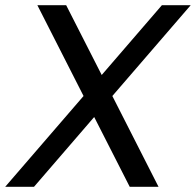

<svg xmlns="http://www.w3.org/2000/svg" viewBox="-59 -720 755 740"><path d="M441 0H552L374 -350L676 -700H565L333 -431L196 -700H85L263 -350L-39 0H72L304 -269Z"/></svg>

Font: Uncut Sans Medium
Style: Italic
Weight: 500
Italic angle: -10°
Designer: Kasper Nordkvist
Foundry: Uncut Type
Version: Version 1.111;FEAKit 1.0